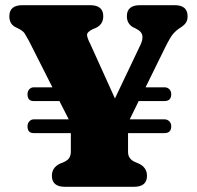

<svg xmlns="http://www.w3.org/2000/svg" viewBox="-20 -720 758 740"><path d="M86 -233.5Q86 -244.5 93 -252.2Q100 -260 110.5 -260H245L209 -330.5H109.5Q86 -330.5 86 -357Q86 -368.5 93 -376Q100 -383.5 110.5 -383.5H182L92.5 -560.5Q82 -580 75.8 -590Q69.5 -600 54.5 -608L40.5 -615Q16 -627 16 -657.5Q16 -700 66.5 -700H327.5Q378 -700 378 -657.5Q378 -625.5 348.5 -612L338.5 -608Q315 -597 315.5 -585.2Q316 -573.5 328 -550.5L423 -340.5L521.5 -547.5Q531.5 -568.5 528.5 -583.8Q525.5 -599 505 -609L493 -615Q483 -620 476 -630.8Q469 -641.5 469 -657.5Q469 -700 519 -700H653Q703 -700 703 -657.5Q703 -642.5 697 -633.2Q691 -624 679.5 -616L672 -611.5Q660 -603.5 648.5 -591Q637 -578.5 616 -536L541 -383.5H614Q625.5 -383.5 632.8 -376Q640 -368.5 640 -357Q640 -330.5 614 -330.5H514.5L480 -260H614Q625.5 -260 632.8 -252.2Q640 -244.5 640 -233.5Q640 -207 614 -207H473.5V-134Q473.5 -108 499.5 -96L517 -88.5Q546.5 -73.5 546.5 -42.5Q546.5 0 496 0H230.5Q180 0 180 -42.5Q180 -73.5 209.5 -88.5L227.5 -96Q243 -103.5 248 -113.5Q253 -123.5 253 -134V-207H109.5Q86 -207 86 -233.5Z"/></svg>

Font: Fraunces 9pt S050 Black
Style: Regular
Weight: 900
Version: Version 1.000; ttfautohint (v1.8.3)